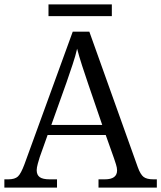

<svg xmlns="http://www.w3.org/2000/svg" viewBox="-20 -859 738 879"><path d="M0 0V-38H18Q48 -38 62 -51Q76 -64 92 -107L313 -714H389L611 -93Q623 -60 637.5 -49Q652 -38 682 -38H698V0H431V-38H460Q516 -38 516 -79Q516 -91 511 -106.5Q506 -122 502 -134L464 -241H198L162 -140Q158 -128 153 -109.5Q148 -91 148 -80Q148 -58 162 -48Q176 -38 207 -38H241V0ZM215 -287H448L384 -474Q370 -515 356 -558Q342 -601 333 -636Q326 -604 312.5 -564Q299 -524 285 -483ZM202 -785V-839H492V-785Z"/></svg>

Font: Noto Serif Hentaigana
Style: Regular
Weight: 400
Designer: Kazuhiro Yamada
Foundry: nipponia
Version: Version 1.000; ttfautohint (v1.8.4.7-5d5b)